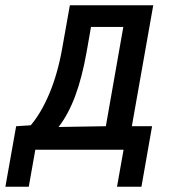

<svg xmlns="http://www.w3.org/2000/svg" viewBox="-50 -570 670 731"><path d="M11.5 -89.5 67 -93Q107 -140 138.5 -215.2Q170 -290.5 187 -387L216 -550H533.5L452 -89.5H529L488.5 141H395.5L420.5 0H84.5L59.5 141H-29.5ZM353 -89.5 419.5 -467.5H296.5L280 -373.5Q262.5 -275 236.5 -205Q210.5 -135 173 -86.5Z"/></svg>

Font: JuliaMono SemiBoldItalic
Style: Regular
Weight: 600
Italic angle: -9°
Monospace: yes
Designer: cormullion
Foundry: corm
Version: Version 0.049; ttfautohint (v1.8.4)